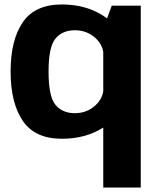

<svg xmlns="http://www.w3.org/2000/svg" viewBox="-20 -618 706 860"><path d="M442.5 222H610.5V-592.5H480.5L442.5 -489.5ZM257 3.5Q363 3.5 440.8 -45.5Q518.5 -94.5 518.5 -154L444 -228Q444 -178.5 406 -144.8Q368 -111 315.5 -111Q259.5 -111 228.5 -148.2Q197.5 -185.5 197.5 -297Q197.5 -408 228.5 -445.2Q259.5 -482.5 315.5 -482.5Q368 -482.5 406 -449Q444 -415.5 444 -366.5L518.5 -439Q518.5 -499 440.8 -548.5Q363 -598 257 -598Q136.5 -598 82 -518.2Q27.5 -438.5 27.5 -297.5Q27.5 -157 82 -76.8Q136.5 3.5 257 3.5Z"/></svg>

Font: Anybody Thin
Style: Bold
Weight: 700
Version: Version 1.113;gftools[0.9.25]